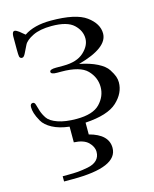

<svg xmlns="http://www.w3.org/2000/svg" viewBox="-104 -517 653 816"><g transform="rotate(-15 222.0 -109.5)"><path d="M22 -113Q22 -129 34 -129Q42 -129 45 -117.5Q48 -106 53.5 -89Q59 -72 70.5 -55Q82 -38 114.5 -26.5Q147 -15 197 -15Q269 -15 299.5 -47Q330 -79 330 -120Q330 -162 299 -194Q268 -226 185 -226H167Q140 -226 140 -237Q140 -248 168 -248H201Q260 -248 290.5 -276Q321 -304 321 -336Q321 -370 292.5 -397Q264 -424 195 -424Q144 -424 112.5 -408.5Q81 -393 72 -375Q63 -357 55.5 -341.5Q48 -326 41 -326H37Q30 -328 28.5 -335Q27 -342 27 -367V-425Q28 -445 38 -445Q42 -445 47.5 -442Q53 -439 57.5 -435.5Q62 -432 69.5 -425.5Q77 -419 80 -417Q124 -447 198 -447Q308 -447 353.5 -413.5Q399 -380 399 -337Q399 -274 267 -238Q313 -229 344.5 -213Q376 -197 388.5 -177.5Q401 -158 405.5 -145Q410 -132 410 -119Q410 -72 369 -34Q328 4 229 10V62Q312 84 312 143Q312 228 115 228H76V205H97Q125 205 143.5 203.5Q162 202 188 197Q214 192 228 178Q242 164 242 142Q242 119 222 99.5Q202 80 159 78V9Q115 4 85 -12Q55 -28 43 -49.5Q31 -71 26.5 -86Q22 -101 22 -113Z"/></g></svg>

Font: CMU Serif
Style: Roman
Weight: 500
Version: Version 0.7.0